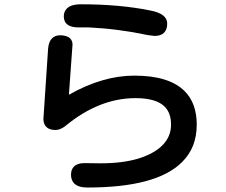

<svg xmlns="http://www.w3.org/2000/svg" viewBox="-20 -797 1040 883"><path d="M273.4 -720.7Q273.4 -754.9 304.7 -769.5Q323.2 -777.3 352.5 -777.3Q530.3 -777.3 669.9 -749Q749 -734.4 749 -688.5Q749 -661.1 734.4 -646.5Q719.7 -631.8 691.4 -631.8H690.4L659.2 -635.7Q526.4 -664.1 389.6 -670.9H341.8Q281.2 -670.9 274.4 -710.9Q273.4 -715.8 273.4 -720.7ZM597.7 -449.2Q757.8 -449.2 829.1 -377.9Q884.8 -322.3 884.8 -223.6Q884.8 -118.2 817.4 -51.8Q701.2 65.4 381.8 65.4Q340.8 65.4 321.3 46.9Q306.6 31.2 306.6 6.8Q306.6 -17.6 320.3 -31.2Q335.9 -46.9 368.2 -46.9L441.4 -45.9Q543 -45.9 615.2 -67.4Q690.4 -90.8 728.5 -130.4Q766.6 -169.9 766.6 -223.6Q766.6 -277.3 737.3 -306.6Q698.2 -345.7 603.5 -345.7Q436.5 -345.7 282.2 -218.8Q257.8 -199.2 235.4 -199.2Q207 -199.2 193.4 -212.9Q179.7 -226.6 179.7 -249Q179.7 -250 179.7 -251L201.2 -573.2Q204.1 -605.5 218.8 -620.1Q233.4 -634.8 255.9 -634.8Q288.1 -634.8 302.7 -620.1Q313.5 -609.4 313.5 -591.8Q313.5 -589.8 296.9 -361.3Q452.1 -449.2 597.7 -449.2Z"/></svg>

Font: FakePearl
Style: SemiBold
Weight: 400
Version: Version 1.2